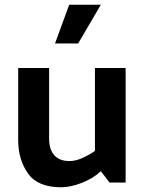

<svg xmlns="http://www.w3.org/2000/svg" viewBox="-20 -773 615 813"><path d="M273 -753H407L311 -589H213ZM407 -48Q374 -17 326 1.5Q278 20 239 20Q140 20 98.5 -38.5Q57 -97 57 -180V-485H188V-186Q188 -140 210 -115.5Q232 -91 274 -91Q300 -91 329 -104Q358 -117 382 -134V-485H512V0H444Z"/></svg>

Font: Palanquin Dark
Style: Regular
Weight: 400
Designer: Pria Ravichandran
Version: Version 1.000